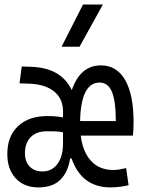

<svg xmlns="http://www.w3.org/2000/svg" viewBox="-20 -815 626 845"><path d="M148.9 9.8Q86.4 9.8 49.3 -30Q12.2 -69.8 12.2 -137.2Q12.2 -215.3 59.3 -259.8Q106.4 -304.2 188.5 -304.2Q226.6 -304.2 257.3 -298.3V-325.2Q257.3 -380.4 218.3 -412.4Q179.2 -444.3 107.9 -446.8L65.9 -448.2L75.7 -522.5L117.7 -521Q249 -516.6 295.9 -418.5Q333.5 -527.3 423.8 -527.3Q493.7 -527.3 530.8 -462.9Q567.9 -398.4 567.9 -276.9Q567.9 -244.1 564.9 -218.3H335.4Q344.2 -146 381.1 -106.4Q418 -66.9 478.5 -66.9Q491.7 -66.9 506.6 -69.3Q521.5 -71.8 535.2 -75.2L545.9 0Q528.3 4.4 507.6 7.1Q486.8 9.8 466.8 9.8Q339.4 9.8 294.9 -117.7H288.6Q279.3 -56.6 245.1 -23.4Q210.9 9.8 148.9 9.8ZM257.3 -184.1V-232.4Q242.2 -236.3 223.9 -236.8Q205.6 -237.3 186 -237.3Q140.6 -237.3 115.2 -211.7Q89.8 -186 89.8 -140.6Q89.8 -103.5 110.6 -82Q131.3 -60.5 166.5 -60.5Q208.5 -60.5 232.9 -93.5Q257.3 -126.5 257.3 -184.1ZM332.5 -282.2H489.7Q489.7 -369.6 472.7 -410.6Q455.6 -451.7 418.5 -451.7Q336.4 -451.7 332.5 -282.2ZM251 -609.4 345.2 -794.9H432.6L330.1 -609.4Z"/></svg>

Font: Cascadia Mono NF SemiLight
Style: Regular
Weight: 350
Monospace: yes
Designer: Aaron Bell
Foundry: Saja Typeworks
Version: Version 2404.023; ttfautohint (v1.8.4)